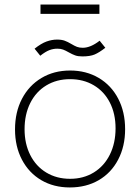

<svg xmlns="http://www.w3.org/2000/svg" viewBox="-20 -815 616 844"><path d="M46 -246Q46 -322 76.5 -380.5Q107 -439 162 -472Q217 -505 288 -505Q359 -505 414 -472.5Q469 -440 499.5 -381.5Q530 -323 530 -247Q530 -172 499.5 -113.5Q469 -55 414 -23Q359 9 287 9Q216 9 161.5 -23Q107 -55 76.5 -113Q46 -171 46 -246ZM488 -251Q488 -315 463 -364Q438 -413 392.5 -440Q347 -467 288 -467Q229 -467 183.5 -439.5Q138 -412 113 -362Q88 -312 88 -247Q88 -183 113 -133.5Q138 -84 183.5 -56.5Q229 -29 288 -29Q347 -29 392.5 -57Q438 -85 463 -135.5Q488 -186 488 -251ZM231 -641Q251 -641 264.5 -636Q278 -631 293 -622Q308 -613 318.5 -609Q329 -605 344 -605Q378 -605 418 -636L443 -605Q416 -584 396 -575.5Q376 -567 342 -567Q323 -567 310.5 -571.5Q298 -576 282 -585Q268 -593 257.5 -597Q247 -601 232 -601Q214 -601 197 -594.5Q180 -588 157 -570L132 -601Q161 -624 184.5 -632.5Q208 -641 231 -641ZM158 -795H417V-754H158Z"/></svg>

Font: Bellota Light
Style: Regular
Weight: 300
Designer: Kemie Guaida
Foundry: Kemie Guaida
Version: Version 4.001